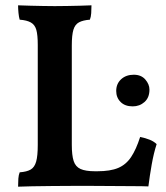

<svg xmlns="http://www.w3.org/2000/svg" viewBox="-20 -699 626 722"><path d="M346 -55Q395 -55 424.5 -67.5Q454 -80 473 -108.5Q492 -137 507 -184Q527 -180 543 -173.5Q559 -167 569 -157Q558 -123 550.5 -80.5Q543 -38 538 2Q516 1 480 1Q444 1 402.5 0.5Q361 0 323 0Q295 0 256 0Q217 0 176 0.5Q135 1 100.5 1.5Q66 2 48 3Q48 -14 49 -27.5Q50 -41 54 -51Q81 -53 95.5 -61.5Q110 -70 116 -91.5Q122 -113 122 -154V-530Q122 -568 116.5 -587Q111 -606 96 -614.5Q81 -623 54 -625Q51 -635 49.5 -650.5Q48 -666 48 -679Q72 -678 95.5 -677.5Q119 -677 142 -676.5Q165 -676 186 -676Q209 -676 233 -676.5Q257 -677 280.5 -677.5Q304 -678 324 -679Q324 -664 323 -649.5Q322 -635 318 -625Q292 -623 277 -615Q262 -607 256 -587Q250 -567 250 -528V-155Q250 -115 257 -93.5Q264 -72 283 -63.5Q302 -55 337 -55ZM479 -299Q450 -299 433.5 -315.5Q417 -332 417 -357Q417 -384 435.5 -401Q454 -418 483 -418Q511 -418 526.5 -400Q542 -382 542 -362Q542 -332 523.5 -315.5Q505 -299 479 -299Z"/></svg>

Font: Vollkorn SemiBold
Style: Regular
Weight: 600
Designer: Friedrich Althausen
Foundry: Friedrich Althausen
Version: Version 5.000